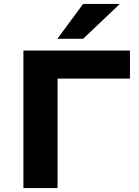

<svg xmlns="http://www.w3.org/2000/svg" viewBox="-20 -964 711 984"><path d="M100 0V-705H646V-561H275V0ZM274 -765 406 -944H594L406 -765Z"/></svg>

Font: Nunito Sans 7pt SemiExpanded ExtraBold
Style: Regular
Weight: 800
Width: 6
Designer: Vernon Adams
Foundry: Vernon Adams
Version: Version 3.101;gftools[0.9.27]